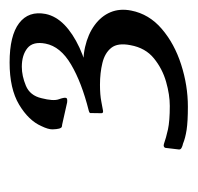

<svg xmlns="http://www.w3.org/2000/svg" viewBox="-26 -725 408 396"><g transform="rotate(-90 178.0 -527.0)"><path d="M155.8 -343.5Q125.5 -343.5 108.2 -346.1Q91 -348.8 79.8 -353.5Q74.8 -354.5 70.9 -356.6Q67 -358.8 67.8 -362.8L70.8 -388Q70.8 -391.2 73.1 -392.6Q75.5 -394 78.8 -393Q91.5 -388.5 109 -384.6Q126.5 -380.8 157.5 -380.8Q180.5 -380.8 207.2 -388.4Q234 -396 255.6 -413.5Q277.2 -431 282.8 -461.8Q288 -488 277.4 -501.4Q266.8 -514.8 246.1 -519.8Q225.5 -524.8 201.2 -524.8Q180.5 -524.8 166.4 -522Q152.2 -519.2 147.5 -518.5Q142.5 -517.8 142.5 -521.8L142.8 -542.5Q142.2 -545.2 144 -546.4Q145.8 -547.5 148 -548Q205.8 -562.5 242.9 -584.4Q280 -606.2 286 -637Q291 -662.8 276.8 -674.4Q262.5 -686 238.2 -686Q219.5 -686 199.2 -677.6Q179 -669.2 173.5 -645.5Q167.2 -621 171.2 -609.9Q175.2 -598.8 174.2 -595.2Q174 -591.5 165 -592.5L119 -602.8Q114.8 -603 113.4 -604.1Q112 -605.2 110.8 -608.8Q109.5 -613.8 109.2 -622.6Q109 -631.5 116 -645.8Q127.5 -672 160.2 -691.6Q193 -711.2 247 -711.2Q302.5 -711.2 328.2 -691.6Q354 -672 347.2 -636.8Q342.8 -615.8 324.9 -598.2Q307 -580.8 277.9 -567.2Q248.8 -553.8 213 -546.2L221.8 -558.2Q253 -561.5 279.2 -555.5Q305.5 -549.5 324.1 -535.9Q342.8 -522.2 350.8 -503.1Q358.8 -484 354.2 -460.5Q347 -423.5 316.5 -397.4Q286 -371.2 242.9 -357.4Q199.8 -343.5 155.8 -343.5Z"/></g></svg>

Font: Young Serif Light
Style: Italic
Weight: 300
Italic angle: -10.979°
Designer: Bastien Sozeau
Foundry: NBR — Bastien Sozeau
Version: Version 5.001